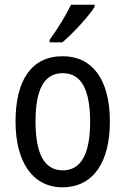

<svg xmlns="http://www.w3.org/2000/svg" viewBox="-20 -786 533 816"><path d="M382 -757V-766H282C260 -721 227 -666 191 -617V-606H245C288 -642 357 -716 382 -757ZM447 -269C447 -450 371 -547 247 -547C114 -547 46 -446 46 -269C46 -98 119 10 245 10C378 10 447 -99 447 -269ZM131 -269C131 -404 166 -475 247 -475C326 -475 363 -404 363 -269C363 -134 326 -62 247 -62C167 -62 131 -135 131 -269Z"/></svg>

Font: Noto Sans Georgian Condensed
Style: Regular
Weight: 400
Width: 3
Designer: Monotype Design Team, Akaki Razmadze
Foundry: Google LLC
Version: Version 2.005